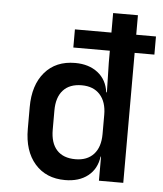

<svg xmlns="http://www.w3.org/2000/svg" viewBox="-53 -776 706 833"><g transform="rotate(5 300.0 -360.0)"><path d="M261 10Q178 10 129.5 -45.5Q81 -101 81 -197V-292Q81 -388 129 -444Q177 -500 261 -500Q321 -500 360 -469.5Q399 -439 406 -385H409L406 -513V-566H247V-645H406V-730H514V-645H600V-566H514V0H408V-105H406Q399 -51 360.5 -20.5Q322 10 261 10ZM298 -84Q349 -84 377.5 -115Q406 -146 406 -203V-287Q406 -343 377.5 -374.5Q349 -406 298 -406Q245 -406 217 -375Q189 -344 189 -287V-203Q189 -145 217 -114.5Q245 -84 298 -84Z"/></g></svg>

Font: Tiny SemiBold
Style: Regular
Weight: 600
Designer: Philipp Nurullin, Konstantin Bulenkov
Foundry: JetBrains
Version: Version 2.251; ttfautohint (v1.8.4.7-5d5b)